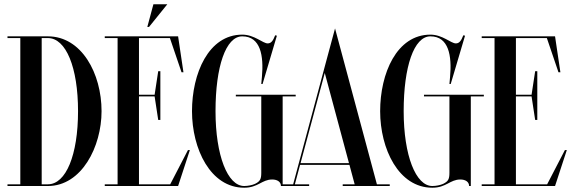

<svg xmlns="http://www.w3.org/2000/svg" viewBox="-20 -870 2681 898"><path d="M204 -700H15V-692H75V-8H15V0H204C362 0 455 -184 455 -350C455 -526 362 -700 204 -700ZM175 -8V-692H204C288.5 -692 345 -555 345 -350C345 -145 288.5 -8 204 -8Z M697.5 -850 669 -744H677L762.5 -850ZM776.1 -8H630V-419H703.2L720 -309H730V-537H720L703.2 -427H630V-692H774.7L829 -532H838L813 -700H470V-692H530V-8H470V0H813L868 -168H859Z M1363 -427H1083V-419H1202V-61.5C1202 -31.5 1196 -21.5 1172.5 -10C1159.5 -4 1139 0 1122 0C1045 0 988 -142 988 -350C988 -558 1036 -700 1113 -700C1199 -700 1214 -609 1205 -510L1202 -477H1208L1275 -703L1267 -705C1257 -679 1248 -667 1232 -667C1209 -667 1170 -708 1113 -708C955 -708 878 -526 878 -350C878 -174 964 8 1122 8C1187 8 1205 -30.5 1253 -30.5C1275.5 -30.5 1294 -20.5 1294 0H1302V-419H1363Z M1547 -737 1495 -544V-543.7L1351.1 -8H1297.9V0H1425.9V-8H1359.1L1383.5 -99H1614.4L1638.8 -8H1582.9V0H1802.9V-8H1742.8ZM1499 -528.8 1612.2 -107H1385.7Z M2243 -427H1963V-419H2082V-61.5C2082 -31.5 2076 -21.5 2052.5 -10C2039.5 -4 2019 0 2002 0C1925 0 1868 -142 1868 -350C1868 -558 1916 -700 1993 -700C2079 -700 2094 -609 2085 -510L2082 -477H2088L2155 -703L2147 -705C2137 -679 2128 -667 2112 -667C2089 -667 2050 -708 1993 -708C1835 -708 1758 -526 1758 -350C1758 -174 1844 8 2002 8C2067 8 2085 -30.5 2133 -30.5C2155.5 -30.5 2174 -20.5 2174 0H2182V-419H2243Z M2539.1 -8H2393V-419H2466.2L2483 -309H2493V-537H2483L2466.2 -427H2393V-692H2537.7L2592 -532H2601L2576 -700H2233V-692H2293V-8H2233V0H2576L2631 -168H2622Z"/></svg>

Font: Picaflor 48 pt
Style: Regular
Weight: 400
Designer: Ariel Martín Pérez
Foundry: Tunera Type Foundry
Version: Version 1.000;hotconv 1.0.109;makeotfexe 2.5.65596